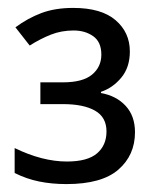

<svg xmlns="http://www.w3.org/2000/svg" viewBox="-20 -873 390 485"><path d="M165 -853Q236 -853 272 -822Q308 -791 308 -743Q308 -703 286.5 -677Q265 -651 235 -641V-638Q274 -631 297.5 -605.5Q321 -580 321 -539Q321 -481 279 -444.5Q237 -408 148 -408Q111 -408 79 -414.5Q47 -421 17 -436V-499Q87 -465 149 -465Q201 -465 225 -485.5Q249 -506 249 -541Q249 -577 220 -593.5Q191 -610 139 -610H82V-665H139Q189 -665 212.5 -684.5Q236 -704 236 -735Q236 -767 215.5 -781.5Q195 -796 166 -796Q135 -796 108.5 -785.5Q82 -775 55 -758L19 -804Q50 -827 84.5 -840Q119 -853 165 -853Z"/></svg>

Font: Noto Sans Living
Style: Regular
Weight: 400
Designer: Monotype Design Team
Foundry: Monotype Imaging Inc.
Version: Version 2.013; ttfautohint (v1.8.4.7-5d5b)